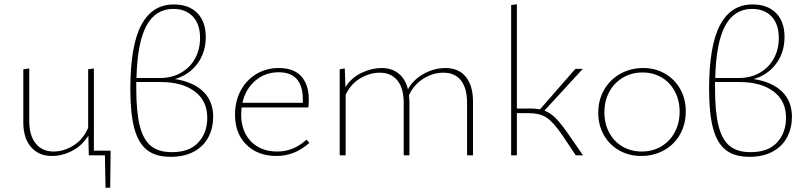

<svg xmlns="http://www.w3.org/2000/svg" viewBox="-20 -733 3804 906"><path d="M500 153H478L475 0H399L397 -93Q367 -45 320 -21Q273 3 225 3Q163 3 126.5 -39Q90 -81 90 -155V-406L118 -410V-162Q118 -94 148.5 -56Q179 -18 233 -18Q280 -18 326 -46Q372 -74 396 -130V-406L423 -410V-22H502Z M986 -182Q986 -131 964.5 -88Q943 -45 897.5 -19Q852 7 785 7Q715 7 674 -25Q633 -57 614 -126.5Q595 -196 595 -313Q595 -517 646.5 -614.5Q698 -712 800 -712Q871 -712 911 -671.5Q951 -631 951 -558Q951 -486 911.5 -432.5Q872 -379 805 -360Q891 -347 938.5 -301.5Q986 -256 986 -182ZM624 -365H736Q791 -365 834 -389.5Q877 -414 900.5 -457Q924 -500 924 -554Q924 -619 890 -655Q856 -691 798 -691Q714 -691 671 -611.5Q628 -532 624 -365ZM958 -177Q958 -258 898.5 -302Q839 -346 737 -346H623V-317Q623 -205 639.5 -139.5Q656 -74 692 -44.5Q728 -15 791 -15Q874 -15 916 -61Q958 -107 958 -177Z M1440 -59Q1371 3 1285 3Q1197 3 1143 -50Q1089 -103 1089 -191Q1089 -256 1116 -306Q1143 -356 1190 -384Q1237 -412 1295 -412Q1367 -412 1402 -372.5Q1437 -333 1437 -264Q1437 -238 1435 -226H1120Q1118 -204 1118 -193Q1118 -113 1164.5 -65.5Q1211 -18 1288 -18Q1366 -18 1426 -74ZM1124 -248H1409V-263Q1409 -392 1295 -392Q1232 -392 1185.5 -353Q1139 -314 1124 -248Z M2212 -253V0H2184V-248Q2184 -316 2155.5 -353Q2127 -390 2072 -390Q2023 -390 1978 -362Q1933 -334 1910 -284Q1912 -264 1912 -253V0H1885V-248Q1885 -316 1855.5 -353Q1826 -390 1772 -390Q1726 -390 1681 -364Q1636 -338 1611 -286V0H1583V-406L1607 -410L1610 -322Q1639 -367 1686.5 -389.5Q1734 -412 1781 -412Q1829 -412 1861 -386Q1893 -360 1905 -312Q1931 -358 1980 -385Q2029 -412 2082 -412Q2144 -412 2178 -370.5Q2212 -329 2212 -253Z M2731 0H2697L2630 -100Q2590 -158 2558.5 -178.5Q2527 -199 2475 -199H2419V0H2392V-709L2419 -713V-221H2482Q2509 -221 2528 -217L2695 -408H2730L2549 -211Q2576 -201 2600 -177.5Q2624 -154 2655 -110Z M2803 -201Q2803 -261 2830.5 -309Q2858 -357 2906.5 -384.5Q2955 -412 3015 -412Q3072 -412 3118 -385.5Q3164 -359 3190 -312.5Q3216 -266 3216 -208Q3216 -147 3189 -99Q3162 -51 3113.5 -24Q3065 3 3005 3Q2948 3 2901.5 -23.5Q2855 -50 2829 -96.5Q2803 -143 2803 -201ZM3187 -206Q3187 -259 3164.5 -301.5Q3142 -344 3102 -367.5Q3062 -391 3012 -391Q2960 -391 2919 -366.5Q2878 -342 2855 -299.5Q2832 -257 2832 -203Q2832 -150 2854.5 -107.5Q2877 -65 2917.5 -41.5Q2958 -18 3008 -18Q3060 -18 3101 -42.5Q3142 -67 3164.5 -110Q3187 -153 3187 -206Z M3717 -182Q3717 -131 3695.5 -88Q3674 -45 3628.5 -19Q3583 7 3516 7Q3446 7 3405 -25Q3364 -57 3345 -126.5Q3326 -196 3326 -313Q3326 -517 3377.5 -614.5Q3429 -712 3531 -712Q3602 -712 3642 -671.5Q3682 -631 3682 -558Q3682 -486 3642.5 -432.5Q3603 -379 3536 -360Q3622 -347 3669.5 -301.5Q3717 -256 3717 -182ZM3355 -365H3467Q3522 -365 3565 -389.5Q3608 -414 3631.5 -457Q3655 -500 3655 -554Q3655 -619 3621 -655Q3587 -691 3529 -691Q3445 -691 3402 -611.5Q3359 -532 3355 -365ZM3689 -177Q3689 -258 3629.5 -302Q3570 -346 3468 -346H3354V-317Q3354 -205 3370.5 -139.5Q3387 -74 3423 -44.5Q3459 -15 3522 -15Q3605 -15 3647 -61Q3689 -107 3689 -177Z"/></svg>

Font: Ysabeau Infant Extralight
Style: Regular
Weight: 200
Designer: Christian Thalmann (Catharsis Fonts)
Version: Version 0.003